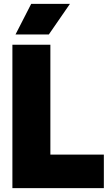

<svg xmlns="http://www.w3.org/2000/svg" viewBox="-20 -971 558 991"><path d="M44 0V-740H240V-173H516V0ZM60 -793 141 -951H341L232 -793Z"/></svg>

Font: Encode Sans Condensed Black
Style: Regular
Weight: 900
Width: 3
Designer: Multiple Designers
Foundry: Impallari Type
Version: Version 2.000